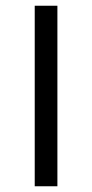

<svg xmlns="http://www.w3.org/2000/svg" viewBox="-20 -649 320 669"><path d="M101 0V-629H180V0Z"/></svg>

Font: Karmilla
Style: Regular
Weight: 400
Designer: Jonathan Pinhorn
Version: Version 1.000